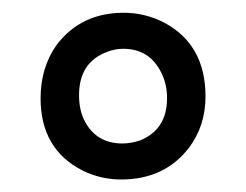

<svg xmlns="http://www.w3.org/2000/svg" viewBox="-20 -745 394 307"><path d="M177.7 -724.6Q109.4 -724.6 70.3 -672.9Q44.9 -636.7 44.9 -587.9Q44.9 -506.8 111.3 -472.7Q140.6 -458 173.8 -458Q243.2 -458 282.2 -508.8Q308.6 -543.9 308.6 -590.8Q308.6 -673.8 242.2 -709Q211.9 -724.6 177.7 -724.6ZM175.8 -515.6Q132.8 -515.6 114.3 -553.7Q106.4 -570.3 106.4 -592.8Q106.4 -645.5 151.4 -662.1Q164.1 -667 176.8 -667Q219.7 -667 238.3 -627.9Q247.1 -610.4 247.1 -587.9Q247.1 -538.1 204.1 -520.5Q189.5 -515.6 175.8 -515.6Z"/></svg>

Font: Yaldevi Colombo Medium
Style: Regular
Weight: 500
Designer: Sol Matas, Denzil Rajitha, Kosala Senevirathne and Pathum Egodawatta
Foundry: Mooniak
Version: Version 1.020 ; ttfautohint (v1.6)